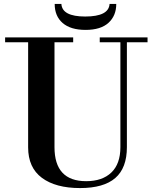

<svg xmlns="http://www.w3.org/2000/svg" viewBox="-20 -944 777 976"><path d="M6 -729V-754H352V-729H257V-196Q257 -23 418 -23Q500 -23 546 -67Q592 -111 592 -196V-729H487V-754H730V-729H625V-196Q625 -90 566 -39Q507 12 387 12Q263 12 193 -40Q123 -92 123 -195V-729ZM258 -924H292Q296 -860 413 -860Q533 -860 537 -924H571Q571 -864 531.5 -828Q492 -792 415 -792Q339 -792 298.5 -827Q258 -862 258 -924Z"/></svg>

Font: Libre Bodoni
Style: Regular
Weight: 400
Designer: Pablo Impallari, Rodrigo Fuenzalida
Foundry: Pablo Impallari, Rodrigo Fuenzalida
Version: Version 1.001